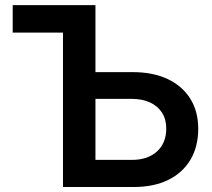

<svg xmlns="http://www.w3.org/2000/svg" viewBox="-20 -748 849 768"><path d="M30.8 -617.7V-727.5H279.8V-617.7ZM318.4 -459.5H510.7Q591.8 -459.5 650.4 -431.9Q709 -404.3 741 -353.5Q772.9 -302.7 772.9 -232.9Q772.9 -161.1 741.7 -108.9Q710.4 -56.6 652.8 -28.3Q595.2 0 515.1 0H231.9V-727.5H361.8V-108.4H506.8Q570.8 -108.4 607.9 -142.1Q645 -175.8 645 -233.9Q645 -270.5 628.2 -297.1Q611.3 -323.7 580.3 -338.1Q549.3 -352.5 506.8 -352.5H318.4Z"/></svg>

Font: Inter 24pt SemiBold
Style: Regular
Weight: 600
Designer: Rasmus Andersson
Foundry: rsms
Version: Version 4.001;git-66647c0bb